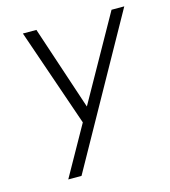

<svg xmlns="http://www.w3.org/2000/svg" viewBox="-92 -465 645 728"><g transform="rotate(-15 231.0 -101.5)"><path d="M87 188 412 -391H462L139 188ZM200 4 64 -391H117L240 -21Z"/></g></svg>

Font: Josefin Sans Thin Light
Style: Italic
Weight: 300
Italic angle: -7°
Version: Version 2.000